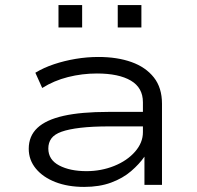

<svg xmlns="http://www.w3.org/2000/svg" viewBox="-20 -727 776 755"><path d="M311 8Q247 8 198 -11Q149 -30 121 -64Q93 -98 93 -142Q93 -192 127 -224Q161 -256 230 -271.5Q299 -287 406 -287H558V-230H411Q343 -230 296.5 -224.5Q250 -219 222 -209Q194 -199 182 -182.5Q170 -166 170 -143Q170 -99 212.5 -76.5Q255 -54 320 -54Q378 -54 429 -74.5Q480 -95 511 -130.5Q542 -166 542 -207V-325Q542 -382 494.5 -410Q447 -438 361 -438Q303 -438 247.5 -424Q192 -410 146 -381L119 -441Q152 -461 192.5 -474.5Q233 -488 277.5 -495.5Q322 -503 367 -503Q441 -503 497 -483Q553 -463 585 -422.5Q617 -382 617 -319V0H548V-110V-111Q528 -82 495.5 -54Q463 -26 417 -9Q371 8 311 8ZM443 -619V-707H536V-619ZM210 -619V-707H303V-619Z"/></svg>

Font: Nunito Sans 7pt Expanded Light
Style: Regular
Weight: 300
Width: 7
Designer: Vernon Adams
Foundry: Vernon Adams
Version: Version 3.101;gftools[0.9.27]